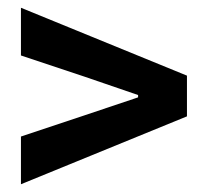

<svg xmlns="http://www.w3.org/2000/svg" viewBox="-20 -625 540 495"><path d="M34 -150 462 -325V-430L34 -605V-482L199 -427L336 -380V-374L199 -328L34 -273Z"/></svg>

Font: Noto Sans Mono CJK HK
Style: Bold
Weight: 700
Designer: Ryoko NISHIZUKA 西塚涼子 (kana, bopomofo & ideographs); Paul D. Hunt (Latin, Greek & Cyrillic); Sandoll Communications 산돌커뮤니
Foundry: Adobe
Version: Version 2.004;hotconv 1.0.118;makeotfexe 2.5.65603